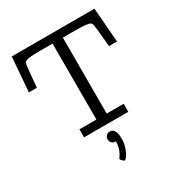

<svg xmlns="http://www.w3.org/2000/svg" viewBox="-213 -823 1148 1226"><g transform="rotate(-30 361.0 -210.0)"><path d="M35.2 -424.8 55.2 -678.2H665L685.1 -424.8H626Q613.8 -563 609.9 -586.9Q606.9 -601.1 598.9 -606.9Q590.8 -612.8 566.9 -616Q543 -619.1 488.8 -619.1H397.9V-59.1H522.9V0H196.8V-59.1H321.8V-619.1H231Q176.8 -619.1 152.8 -616Q128.9 -612.8 120.8 -606.9Q112.8 -601.1 109.9 -586.9Q106 -563 94.2 -424.8ZM320.3 85.9Q320.3 70.8 330.8 60.3Q341.3 49.8 356.9 49.8Q400.9 49.8 400.9 127.9Q400.9 161.1 389.9 193.1Q378.9 225.1 366.5 241.5Q354 257.8 348.1 257.8Q343.3 257.8 333.3 247.8Q323.2 237.8 323.2 232.9Q323.2 230 332.3 218Q341.3 206.1 350.6 181.4Q359.9 156.7 359.9 124Q338.9 124 329.6 112.1Q320.3 100.1 320.3 85.9Z"/></g></svg>

Font: CMU Concrete
Style: Roman
Weight: 500
Version: Version 0.7.0